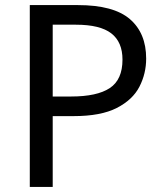

<svg xmlns="http://www.w3.org/2000/svg" viewBox="-20 -734 645 754"><path d="M97 0V-714H286Q426 -714 490 -659Q554 -604 554 -504Q554 -445 527.5 -393.5Q501 -342 438.5 -310Q376 -278 269 -278H187V0ZM187 -355H259Q361 -355 411 -388Q461 -421 461 -500Q461 -569 417 -603Q373 -637 278 -637H187Z"/></svg>

Font: Noto Sans Historical
Style: Regular
Weight: 400
Designer: Monotype Design Team
Foundry: Monotype Imaging Inc.
Version: Version 2.013; ttfautohint (v1.8.4.7-5d5b)